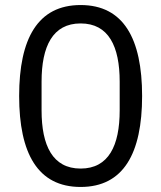

<svg xmlns="http://www.w3.org/2000/svg" viewBox="-20 -730 640 762"><path d="M300 12C470 12 544 -121 544 -349C544 -577 470 -710 300 -710C130 -710 56 -577 56 -349C56 -121 130 12 300 12ZM300 -61C189 -61 145 -152 145 -292V-406C145 -546 189 -637 300 -637C411 -637 455 -546 455 -406V-292C455 -152 411 -61 300 -61Z"/></svg>

Font: IBM Plex Mono
Style: Regular
Weight: 400
Monospace: yes
Designer: Mike Abbink, Paul van der Laan, Pieter van Rosmalen
Foundry: Bold Monday
Version: Version 2.004